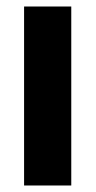

<svg xmlns="http://www.w3.org/2000/svg" viewBox="-20 -570 294 590"><path d="M199 0V-550H54V0Z"/></svg>

Font: Noto Sans Georgian ExtraCondensed ExtraBold
Style: Regular
Weight: 800
Width: 2
Designer: Monotype Design Team, Akaki Razmadze
Foundry: Google LLC
Version: Version 2.005